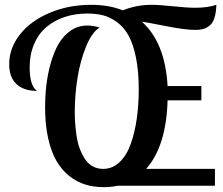

<svg xmlns="http://www.w3.org/2000/svg" viewBox="-20 -770 923 796"><path d="M393.1 -655.8Q361.3 -636.7 337.2 -577.9Q313 -519 301.5 -448Q290 -377 290 -306.2Q290 -281.2 291.7 -257.8Q293.5 -234.4 297.6 -206.1Q301.8 -177.7 310.3 -154.8Q318.8 -131.8 331.3 -112.1Q343.8 -92.3 363.3 -81.1Q382.8 -69.8 407.2 -69.8Q446.3 -69.8 475.8 -97.9Q505.4 -126 522.2 -173.8Q539.1 -221.7 547.1 -278.3Q555.2 -335 555.2 -398.9Q555.2 -474.6 543.7 -531.2Q532.2 -587.9 513.2 -622.3Q494.1 -656.7 465.8 -677.7Q437.5 -698.7 408 -706.3Q378.4 -713.9 341.8 -713.9Q291.5 -713.9 248.5 -699.7Q205.6 -685.5 172.9 -658.2Q140.1 -630.9 121.6 -587.6Q103 -544.4 103 -490.2Q103 -413.6 133.8 -393.1Q79.1 -393.1 48.6 -421.1Q18.1 -449.2 18.1 -503.9Q18.1 -570.8 63 -627.4Q107.9 -684.1 186.3 -717Q264.6 -750 357.9 -750Q432.6 -750 488.8 -727.1Q546.4 -750 606.9 -750Q641.6 -750 698.7 -743.9Q755.9 -737.8 789.1 -737.8Q840.8 -737.8 877 -750Q876 -716.8 868.9 -695.3Q861.8 -673.8 848.9 -663.6Q835.9 -653.3 822.3 -649.7Q808.6 -646 789.1 -646Q747.6 -646 666 -662.1Q584.5 -678.2 567.9 -680.2Q664.6 -594.2 674.8 -413.1H814.9V-354H674.8Q669.4 -164.1 585.9 -69.8H871.1V0H466.8Q441.4 5.9 410.2 5.9Q369.1 5.9 333.7 -4.9Q298.3 -15.6 267.3 -40.3Q236.3 -64.9 214.4 -102.3Q192.4 -139.6 179.7 -196.3Q167 -252.9 167 -324.2Q167 -372.1 172.4 -418Q177.7 -463.9 190.7 -509.3Q203.6 -554.7 223.1 -588.4Q242.7 -622.1 273.2 -643.1Q303.7 -664.1 341.8 -664.1Q366.2 -664.1 393.1 -655.8Z"/></svg>

Font: Lobster Two
Style: Regular
Weight: 400
Designer: Pablo Impallari
Foundry: Pablo Impallari. www.impallari.com
Version: Version 1.006